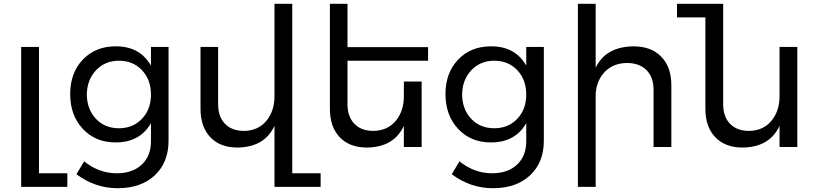

<svg xmlns="http://www.w3.org/2000/svg" viewBox="-20 -777 4327 1015"><path d="M186 139H336V211H92V-529H186Z M778 -529H871V-33Q871 82 798 150Q725 218 602 218Q483 218 384 144L425 76Q503 139 598 139Q680 139 729 93.5Q778 48 778 -30V-126Q720 -24 591 -24Q485 -24 418 -95.5Q351 -167 351 -280Q351 -391 417 -461Q483 -531 588 -532Q719 -534 778 -430ZM609 -99Q683 -99 730.5 -149Q778 -199 778 -277Q778 -356 730.5 -406Q683 -456 609 -456Q535 -456 487.5 -405.5Q440 -355 439 -277Q440 -199 487 -149Q534 -99 609 -99Z M1525 139H1675V211H1431V-112Q1379 1 1236 3Q1144 3 1092 -51.5Q1040 -106 1040 -202V-529H1133V-227Q1133 -160 1169.5 -122.5Q1206 -85 1270 -85Q1344 -86 1387.5 -137.5Q1431 -189 1431 -269V-757H1525Z M2243 -456H1817V-227Q1817 -160 1853.5 -122.5Q1890 -85 1954 -85Q2028 -86 2071.5 -137.5Q2115 -189 2115 -269V-346H2209V0H2115V-112Q2063 1 1920 3Q1828 3 1776 -51.5Q1724 -106 1724 -202V-757H1817V-528H2243Z M2762 -529H2855V-33Q2855 82 2782 150Q2709 218 2586 218Q2467 218 2368 144L2409 76Q2487 139 2582 139Q2664 139 2713 93.5Q2762 48 2762 -30V-126Q2704 -24 2575 -24Q2469 -24 2402 -95.5Q2335 -167 2335 -280Q2335 -391 2401 -461Q2467 -531 2572 -532Q2703 -534 2762 -430ZM2593 -99Q2667 -99 2714.5 -149Q2762 -199 2762 -277Q2762 -356 2714.5 -406Q2667 -456 2593 -456Q2519 -456 2471.5 -405.5Q2424 -355 2423 -277Q2424 -199 2471 -149Q2518 -99 2593 -99Z M3329 -532Q3423 -532 3476 -477Q3529 -422 3529 -327V0H3435V-302Q3435 -369 3397.5 -406.5Q3360 -444 3294 -444Q3223 -443 3179 -399Q3135 -355 3129 -283V211H3035V-757H3129V-419Q3182 -530 3329 -532Z M4101 -529H4195V0H4101V-112Q4049 1 3906 3Q3814 3 3761.5 -51.5Q3709 -106 3709 -202V-685H3559V-757H3803V-227Q3803 -160 3839.5 -122.5Q3876 -85 3940 -85Q4014 -86 4057.5 -137.5Q4101 -189 4101 -269Z"/></svg>

Font: Montserrat arm
Style: Regular
Weight: 400
Designer: Julieta Ulanovsky
Foundry: Julieta Ulanovsky
Version: Version 6.000;PS 006.000;hotconv 1.0.88;makeotf.lib2.5.64775